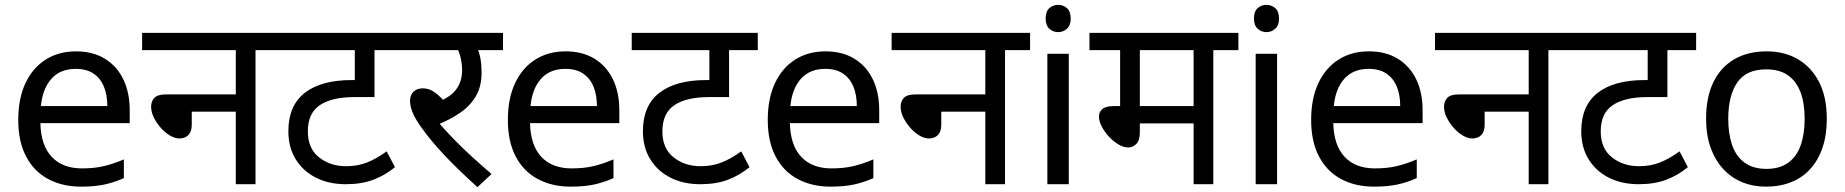

<svg xmlns="http://www.w3.org/2000/svg" viewBox="-20 -757 7581 789"><path d="M292 -546Q361 -546 410.5 -516Q460 -486 486.5 -431.5Q513 -377 513 -304V-251H146Q148 -160 192.5 -112.5Q237 -65 317 -65Q368 -65 407.5 -74.5Q447 -84 489 -102V-25Q448 -7 408 1.5Q368 10 313 10Q237 10 178.5 -21Q120 -52 87.5 -113.5Q55 -175 55 -264Q55 -352 84.5 -415Q114 -478 167.5 -512Q221 -546 292 -546ZM291 -474Q228 -474 191.5 -433.5Q155 -393 148 -321H421Q421 -367 407 -401Q393 -435 364.5 -454.5Q336 -474 291 -474Z M564 -622H1133V-551H1030V0H949V-298H768V-244Q768 -216 754 -202Q740 -188 717 -188Q699 -188 678.5 -200Q658 -212 640.5 -232Q623 -252 612 -274.5Q601 -297 601 -318Q601 -341 614.5 -355Q628 -369 662 -369H949V-551H564Z M1637 -551H1519V-358H1436Q1344 -358 1294.5 -325Q1245 -292 1245 -217Q1245 -147 1291 -110.5Q1337 -74 1402 -74Q1449 -74 1487.5 -89Q1526 -104 1569 -135L1603 -70Q1563 -37 1514.5 -18.5Q1466 0 1401 0Q1332 0 1279 -26.5Q1226 -53 1195.5 -102Q1165 -151 1165 -218Q1165 -323 1232.5 -375.5Q1300 -428 1425 -428H1467L1438 -404V-551H1119V-622H1637Z M1907 -551 1939 -566Q1950 -541 1954.5 -515.5Q1959 -490 1959 -458Q1959 -403 1936.5 -363.5Q1914 -324 1873.5 -295.5Q1833 -267 1779 -245L1781 -255Q1809 -222 1844.5 -185.5Q1880 -149 1919.5 -113Q1959 -77 2000 -42L1942 12Q1863 -59 1806.5 -119Q1750 -179 1711 -234Q1686 -269 1675.5 -295Q1665 -321 1665 -343Q1665 -366 1679 -380Q1693 -394 1718 -394Q1745 -394 1770 -375Q1795 -356 1820 -323L1770 -335Q1827 -354 1853 -387.5Q1879 -421 1879 -468Q1879 -497 1871.5 -525.5Q1864 -554 1853 -565L1898 -551H1623V-622H2047V-551Z M2304 -546Q2373 -546 2422.5 -516Q2472 -486 2498.5 -431.5Q2525 -377 2525 -304V-251H2158Q2160 -160 2204.5 -112.5Q2249 -65 2329 -65Q2380 -65 2419.5 -74.5Q2459 -84 2501 -102V-25Q2460 -7 2420 1.5Q2380 10 2325 10Q2249 10 2190.5 -21Q2132 -52 2099.5 -113.5Q2067 -175 2067 -264Q2067 -352 2096.5 -415Q2126 -478 2179.5 -512Q2233 -546 2304 -546ZM2303 -474Q2240 -474 2203.5 -433.5Q2167 -393 2160 -321H2433Q2433 -367 2419 -401Q2405 -435 2376.5 -454.5Q2348 -474 2303 -474Z M3094 -551H2976V-358H2893Q2801 -358 2751.5 -325Q2702 -292 2702 -217Q2702 -147 2748 -110.5Q2794 -74 2859 -74Q2906 -74 2944.5 -89Q2983 -104 3026 -135L3060 -70Q3020 -37 2971.5 -18.5Q2923 0 2858 0Q2789 0 2736 -26.5Q2683 -53 2652.5 -102Q2622 -151 2622 -218Q2622 -323 2689.5 -375.5Q2757 -428 2882 -428H2924L2895 -404V-551H2576V-622H3094Z M3372 -546Q3441 -546 3490.5 -516Q3540 -486 3566.5 -431.5Q3593 -377 3593 -304V-251H3226Q3228 -160 3272.5 -112.5Q3317 -65 3397 -65Q3448 -65 3487.5 -74.5Q3527 -84 3569 -102V-25Q3528 -7 3488 1.5Q3448 10 3393 10Q3317 10 3258.5 -21Q3200 -52 3167.5 -113.5Q3135 -175 3135 -264Q3135 -352 3164.5 -415Q3194 -478 3247.5 -512Q3301 -546 3372 -546ZM3371 -474Q3308 -474 3271.5 -433.5Q3235 -393 3228 -321H3501Q3501 -367 3487 -401Q3473 -435 3444.5 -454.5Q3416 -474 3371 -474Z M3644 -622H4213V-551H4110V0H4029V-298H3848V-244Q3848 -216 3834 -202Q3820 -188 3797 -188Q3779 -188 3758.5 -200Q3738 -212 3720.5 -232Q3703 -252 3692 -274.5Q3681 -297 3681 -318Q3681 -341 3694.5 -355Q3708 -369 3742 -369H4029V-551H3644Z M4372 -536V0H4284V-536ZM4329 -737Q4349 -737 4364.5 -723.5Q4380 -710 4380 -681Q4380 -653 4364.5 -639Q4349 -625 4329 -625Q4307 -625 4292 -639Q4277 -653 4277 -681Q4277 -710 4292 -723.5Q4307 -737 4329 -737Z M4966 -551V0H4885V-250H4664V-213Q4664 -180 4649.5 -165.5Q4635 -151 4616 -151Q4597 -151 4576 -163.5Q4555 -176 4537 -195.5Q4519 -215 4507.5 -237Q4496 -259 4496 -278Q4496 -296 4509.5 -308.5Q4523 -321 4557 -321H4583V-551H4457V-622H5069V-551ZM4885 -551H4664V-321H4885Z M5228 -536V0H5140V-536ZM5185 -737Q5205 -737 5220.5 -723.5Q5236 -710 5236 -681Q5236 -653 5220.5 -639Q5205 -625 5185 -625Q5163 -625 5148 -639Q5133 -653 5133 -681Q5133 -710 5148 -723.5Q5163 -737 5185 -737Z M5605 -546Q5674 -546 5723.5 -516Q5773 -486 5799.5 -431.5Q5826 -377 5826 -304V-251H5459Q5461 -160 5505.5 -112.5Q5550 -65 5630 -65Q5681 -65 5720.5 -74.5Q5760 -84 5802 -102V-25Q5761 -7 5721 1.5Q5681 10 5626 10Q5550 10 5491.5 -21Q5433 -52 5400.5 -113.5Q5368 -175 5368 -264Q5368 -352 5397.5 -415Q5427 -478 5480.5 -512Q5534 -546 5605 -546ZM5604 -474Q5541 -474 5504.5 -433.5Q5468 -393 5461 -321H5734Q5734 -367 5720 -401Q5706 -435 5677.5 -454.5Q5649 -474 5604 -474Z M5877 -622H6446V-551H6343V0H6262V-298H6081V-244Q6081 -216 6067 -202Q6053 -188 6030 -188Q6012 -188 5991.5 -200Q5971 -212 5953.5 -232Q5936 -252 5925 -274.5Q5914 -297 5914 -318Q5914 -341 5927.5 -355Q5941 -369 5975 -369H6262V-551H5877Z M6950 -551H6832V-358H6749Q6657 -358 6607.5 -325Q6558 -292 6558 -217Q6558 -147 6604 -110.5Q6650 -74 6715 -74Q6762 -74 6800.5 -89Q6839 -104 6882 -135L6916 -70Q6876 -37 6827.5 -18.5Q6779 0 6714 0Q6645 0 6592 -26.5Q6539 -53 6508.5 -102Q6478 -151 6478 -218Q6478 -323 6545.5 -375.5Q6613 -428 6738 -428H6780L6751 -404V-551H6432V-622H6950Z M7487 -269Q7487 -202 7469.5 -150.5Q7452 -99 7419.5 -63Q7387 -27 7340.5 -8.5Q7294 10 7237 10Q7184 10 7139 -8.5Q7094 -27 7061 -63Q7028 -99 7009.5 -150.5Q6991 -202 6991 -269Q6991 -358 7021 -419.5Q7051 -481 7107 -513.5Q7163 -546 7240 -546Q7313 -546 7368.5 -513.5Q7424 -481 7455.5 -419.5Q7487 -358 7487 -269ZM7082 -269Q7082 -206 7098.5 -159.5Q7115 -113 7150 -88Q7185 -63 7239 -63Q7293 -63 7328 -88Q7363 -113 7379.5 -159.5Q7396 -206 7396 -269Q7396 -333 7379 -378Q7362 -423 7327.5 -447.5Q7293 -472 7238 -472Q7156 -472 7119 -418Q7082 -364 7082 -269Z"/></svg>

Font: lhindi25
Style: Book
Weight: 400
Designer: Jelle Bosma - Monotype Design Team
Foundry: Monotype Imaging Inc.
Version: Version 2.003